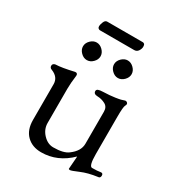

<svg xmlns="http://www.w3.org/2000/svg" viewBox="-174 -818 875 948"><g transform="rotate(30 263.5 -344.5)"><path d="M160 -708H363Q368 -708 372 -704Q376 -700 376 -689Q376 -678 368 -665.5Q360 -653 345 -653H150Q145 -653 140.5 -657Q136 -661 136 -669Q136 -677 142 -692.5Q148 -708 160 -708ZM294 -543Q294 -562 309.5 -577.5Q325 -593 344 -593Q363 -593 378.5 -577.5Q394 -562 394 -543Q394 -524 378.5 -508.5Q363 -493 344 -493Q325 -493 309.5 -508.5Q294 -524 294 -543ZM117 -543Q117 -562 132.5 -577.5Q148 -593 167 -593Q186 -593 201.5 -577.5Q217 -562 217 -543Q217 -524 201.5 -508.5Q186 -493 167 -493Q148 -493 132.5 -508.5Q117 -524 117 -543ZM359 15 364 -51V-57Q292 14 199 14Q148 14 116.5 -17Q85 -48 85 -105V-308Q85 -348 42 -365Q29 -369 29 -381.5Q29 -394 44 -397Q79 -398 147 -414Q154 -415 158 -411Q162 -407 161 -400Q155 -354 155 -323V-128Q155 -92 181 -64.5Q207 -37 239 -37Q297 -37 323 -57Q368 -90 368 -132V-315Q368 -342 347 -353Q326 -364 303 -364.5Q280 -365 280 -382Q280 -390 288.5 -393.5Q297 -397 315 -397.5Q333 -398 351 -399.5Q369 -401 382 -403Q395 -405 400 -406Q406 -406 432 -415H434Q441 -415 445.5 -409Q450 -403 444 -393Q438 -383 438 -326V-114Q438 -45 456 -45Q487 -45 502 -48Q517 -51 517 -36Q517 -21 503 -21Q451 -14 412.5 2.5Q374 19 366.5 19Q359 19 359 15Z"/></g></svg>

Font: EB Garamond
Style: Regular
Weight: 400
Version: Version 0.012